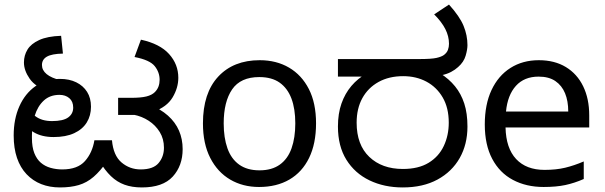

<svg xmlns="http://www.w3.org/2000/svg" viewBox="-20 -810 2655 842"><path d="M243 12Q198 12 161 -2.5Q124 -17 96.5 -46Q69 -75 54.5 -117.5Q40 -160 40 -216Q40 -288 65 -344Q90 -400 135.5 -432Q181 -464 243 -464Q284 -464 314.5 -449Q345 -434 362 -407Q379 -380 379 -342Q379 -303 360.5 -273Q342 -243 305.5 -226Q269 -209 215 -209Q163 -209 128 -230Q93 -251 74 -274L94 -340Q107 -322 135 -300.5Q163 -279 208 -279Q257 -279 279 -295Q301 -311 301 -338Q301 -365 284 -379.5Q267 -394 241 -394Q199 -394 172 -369Q145 -344 132.5 -303Q120 -262 120 -215V-205Q120 -165 130.5 -138.5Q141 -112 159 -96.5Q177 -81 201.5 -74Q226 -67 253 -67Q320 -67 352.5 -103.5Q385 -140 394 -195H471Q477 -128 513 -97.5Q549 -67 597 -67Q652 -67 675.5 -95Q699 -123 699 -162Q699 -201 680.5 -231Q662 -261 632 -280.5Q602 -300 566 -307L634 -352Q684 -332 716.5 -303Q749 -274 765 -237Q781 -200 781 -156Q781 -83 737.5 -35.5Q694 12 602 12Q559 12 526 0Q493 -12 466.5 -37.5Q440 -63 417 -102L450 -103Q420 -60 390.5 -34.5Q361 -9 325.5 1.5Q290 12 243 12ZM189 -412Q135 -429 110 -465Q85 -501 85 -536Q85 -567 100.5 -592.5Q116 -618 152 -634.5Q188 -651 248 -653L256 -575Q207 -574 185.5 -561.5Q164 -549 164 -525Q164 -502 184.5 -485Q205 -468 246 -458ZM498 -306V-381H555Q598 -381 622 -387Q646 -393 659 -406Q670 -417 675 -430.5Q680 -444 680 -460Q680 -493 658.5 -520Q637 -547 570 -560L598 -636Q681 -618 721.5 -573Q762 -528 762 -469Q762 -425 737 -383Q712 -341 653 -320Q640 -316 630 -312.5Q620 -309 608.5 -307.5Q597 -306 577 -306Z M1366 -269Q1366 -180 1335.5 -117.5Q1305 -55 1249 -22.5Q1193 10 1116 10Q1045 10 989.5 -22.5Q934 -55 902 -117.5Q870 -180 870 -269Q870 -402 937 -474Q1004 -546 1119 -546Q1192 -546 1247.5 -513.5Q1303 -481 1334.5 -419.5Q1366 -358 1366 -269ZM961 -269Q961 -206 977.5 -159.5Q994 -113 1029 -88Q1064 -63 1118 -63Q1172 -63 1207 -88Q1242 -113 1258.5 -159.5Q1275 -206 1275 -269Q1275 -333 1258 -378Q1241 -423 1206.5 -447.5Q1172 -472 1117 -472Q1035 -472 998 -418Q961 -364 961 -269Z M1746 12Q1665 12 1600.5 -19Q1536 -50 1499 -109.5Q1462 -169 1462 -255Q1462 -312 1477.5 -356Q1493 -400 1521 -433Q1549 -466 1588 -488L1606 -474H1462V-551H1818Q1872 -551 1894 -556Q1916 -561 1927 -569Q1940 -579 1944.5 -591.5Q1949 -604 1949 -618Q1949 -651 1933 -682.5Q1917 -714 1884 -747L1949 -790Q1996 -738 2013 -696.5Q2030 -655 2030 -612Q2030 -593 2022 -565.5Q2014 -538 1989 -516Q1976 -504 1958 -494.5Q1940 -485 1916 -480L1911 -488Q1949 -464 1975.5 -431.5Q2002 -399 2016 -356Q2030 -313 2030 -255Q2030 -177 1996 -117Q1962 -57 1898.5 -22.5Q1835 12 1746 12ZM1747 -69Q1815 -69 1859.5 -96Q1904 -123 1926 -169.5Q1948 -216 1948 -272Q1948 -337 1921.5 -382.5Q1895 -428 1850 -452Q1805 -476 1748 -476Q1686 -476 1640 -450.5Q1594 -425 1569 -379.5Q1544 -334 1544 -272Q1544 -175 1599.5 -122Q1655 -69 1747 -69Z M2343 -546Q2412 -546 2461.5 -516Q2511 -486 2537.5 -431.5Q2564 -377 2564 -304V-251H2197Q2199 -160 2243.5 -112.5Q2288 -65 2368 -65Q2419 -65 2458.5 -74.5Q2498 -84 2540 -102V-25Q2499 -7 2459 1.5Q2419 10 2364 10Q2288 10 2229.5 -21Q2171 -52 2138.5 -113.5Q2106 -175 2106 -264Q2106 -352 2135.5 -415Q2165 -478 2218.5 -512Q2272 -546 2343 -546ZM2342 -474Q2279 -474 2242.5 -433.5Q2206 -393 2199 -321H2472Q2472 -367 2458 -401Q2444 -435 2415.5 -454.5Q2387 -474 2342 -474Z"/></svg>

Font: lkannada15
Style: Book
Weight: 400
Designer: Jelle Bosma - Monotype Design Team
Foundry: Monotype Imaging Inc.
Version: Version 2.003